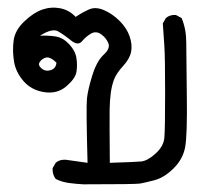

<svg xmlns="http://www.w3.org/2000/svg" viewBox="-20 -278 540 500"><path d="M197 202Q178 201 159.5 198.5Q141 196 125 188Q116 176 117 160L125 146Q135 137 151 138L208 146Q204 1 206.5 -22Q209 -45 220.5 -82Q232 -119 250 -135.5Q268 -152 262 -166Q256 -180 243 -189Q230 -198 217 -190.5Q204 -183 193.5 -170.5Q183 -158 164.5 -173Q146 -188 131 -196.5Q116 -205 84 -185Q106 -186 125 -183Q144 -180 160 -163Q176 -146 179 -127Q182 -108 179 -90.5Q176 -73 152.5 -53Q129 -33 95.5 -38Q62 -43 41.5 -66.5Q21 -90 16.5 -118Q12 -146 15.5 -172.5Q19 -199 43 -222Q67 -245 90 -253Q113 -261 136.5 -256.5Q160 -252 177 -234Q195 -246 212 -253.5Q229 -261 251 -251.5Q273 -242 291.5 -223.5Q310 -205 317.5 -183.5Q325 -162 321.5 -143.5Q318 -125 300.5 -106Q283 -87 277 -71Q271 -55 268.5 -36Q266 -17 265.5 7Q265 31 266 146Q331 144 347.5 142.5Q364 141 385 122Q406 103 408 81Q410 59 410 -35Q410 -129 408 -158.5Q406 -188 404 -217L412 -231Q422 -240 438 -239L453 -231Q465 -202 465 -168.5Q465 -135 466.5 -30Q468 75 462 106Q456 137 431.5 161Q407 185 381.5 191.5Q356 198 345 200Q334 202 197 202ZM127 -115Q110 -131 99.5 -128Q89 -125 83.5 -116.5Q78 -108 88.5 -99.5Q99 -91 112.5 -95.5Q126 -100 127 -115Z"/></svg>

Font: NaniFont Regular
Style: Regular
Weight: 400
Designer: Nanigashitei
Version: Version 1.036